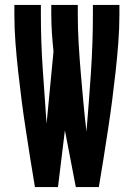

<svg xmlns="http://www.w3.org/2000/svg" viewBox="-20 -755 540 775"><path d="M121 0Q111 -58 102 -116Q93 -174 84 -232Q75 -290 67.5 -348Q60 -406 53.5 -464.5Q47 -523 42.5 -581.5Q38 -640 38 -698V-735H145V-698Q145 -587 152.5 -476.5Q160 -366 168 -256L196 -547Q192 -585 189.5 -622.5Q187 -660 187 -698V-735H294V-698Q294 -639 297.5 -579.5Q301 -520 306 -461Q311 -402 316.5 -342.5Q322 -283 329 -224Q339 -343 347 -461.5Q355 -580 355 -698V-735H462V-698Q462 -640 457.5 -581.5Q453 -523 446.5 -464.5Q440 -406 432.5 -348Q425 -290 416 -232Q407 -174 398 -116Q389 -58 379 0H286Q275 -57 264 -114.5Q253 -172 242 -229L214 0Z"/></svg>

Font: Iosevka SS04 Extrabold
Style: Regular
Weight: 800
Monospace: yes
Designer: Belleve Invis
Foundry: Belleve Invis
Version: Version 19.0.0; ttfautohint (v1.8.4)